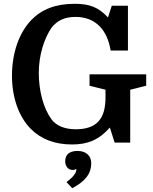

<svg xmlns="http://www.w3.org/2000/svg" viewBox="-20 -750 805 1010"><path d="M378 -70C325 -70 278 -86 251 -122C208 -181 184 -273 184 -366C184 -462 213 -547 250 -603C279 -640 317 -661 377 -661C484 -661 545 -591 562 -484H653V-720H568L548 -658C499 -711 453 -730 373 -730C272 -730 199 -701 144 -644C80 -577 43 -471 43 -352C43 -236 79 -137 140 -74C195 -18 268 10 359 10C443 10 501 -15 558 -79L583 0H665V-278L749 -299V-359H451V-299L535 -278V-238C535 -127 491 -70 378 -70ZM388 44C344 44 323 64 323 99C323 122 337 144 362 144C371 144 377 142 379 139L382 141C381 161 365 181 330 208L360 240C431 203 460 161 460 109C460 69 432 44 388 44Z"/></svg>

Font: Domine
Style: Bold
Weight: 700
Designer: Pablo Impallari, Rodrigo Fuenzalida, Brenda Gallo
Foundry: Pablo Impallari, Rodrigo Fuenzalida, Brenda Gallo
Version: Version 2.000